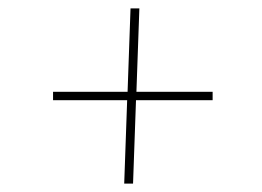

<svg xmlns="http://www.w3.org/2000/svg" viewBox="-20 -534 622 456"><path d="M275 -98 282 -296H106V-316H283L290 -514H311L304 -316H485V-296H303L296 -98Z"/></svg>

Font: Literata 72pt ExtraBold
Style: Italic
Weight: 800
Italic angle: -2°
Designer: Latin by Veronika Burian and Jose Scaglione. Greek by Irene Vlachou. Cyrillic by Vera Evstafieva
Foundry: TypeTogether
Version: Version 3.002